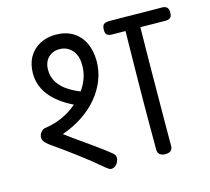

<svg xmlns="http://www.w3.org/2000/svg" viewBox="-111 -903 1146 1049"><g transform="rotate(-15 462.5 -378.5)"><path d="M394 15Q387 15 381 11.5Q375 8 365 0Q303 -53 235 -104Q167 -155 102 -200Q94 -206 85.5 -213.5Q77 -221 71.5 -230Q66 -239 66 -248Q66 -257 70 -267Q74 -277 83.5 -285.5Q93 -294 108 -295Q188 -308 250 -349.5Q312 -391 348.5 -448.5Q385 -506 386 -568Q387 -610 373.5 -636.5Q360 -663 338 -676.5Q316 -690 290 -690Q250 -691 224.5 -665.5Q199 -640 199 -596Q199 -556 219 -525Q239 -494 272.5 -472Q306 -450 343 -436L355 -399L299 -371Q261 -388 227.5 -410.5Q194 -433 168.5 -461Q143 -489 128.5 -523.5Q114 -558 114 -598Q114 -652 136.5 -691Q159 -730 198.5 -751Q238 -772 288 -772Q344 -772 384.5 -747.5Q425 -723 446.5 -678.5Q468 -634 468 -575Q468 -521 448.5 -470Q429 -419 392.5 -374.5Q356 -330 304 -295Q252 -260 186 -237Q210 -219 241 -197Q272 -175 305.5 -151.5Q339 -128 370 -105Q401 -82 424 -63Q431 -57 434.5 -51Q438 -45 438 -35Q438 -24 432 -12Q426 0 416 7.5Q406 15 394 15ZM699 14Q681 14 669 5Q657 -4 657 -24Q657 -86 657 -154.5Q657 -223 657.5 -294.5Q658 -366 659 -437Q660 -508 661 -577Q662 -646 663 -708Q663 -727 675.5 -740Q688 -753 705 -753Q723 -753 735 -740Q747 -727 747 -708Q746 -646 745 -577Q744 -508 743.5 -436.5Q743 -365 742.5 -293Q742 -221 741.5 -152Q741 -83 741 -21Q741 -3 730 5.5Q719 14 699 14ZM885 -690Q858 -690 827 -690.5Q796 -691 763.5 -691.5Q731 -692 699.5 -692Q668 -692 639.5 -692.5Q611 -693 588 -693Q571 -693 560 -700Q549 -707 550 -732Q551 -755 562 -761.5Q573 -768 590 -768Q626 -768 664 -767.5Q702 -767 740 -766.5Q778 -766 815.5 -765.5Q853 -765 887 -765Q904 -766 915 -757Q926 -748 925 -725Q925 -703 913.5 -696Q902 -689 885 -690Z"/></g></svg>

Font: Playpen Sans Deva
Style: Regular
Weight: 400
Designer: Pooja Saxena, Gunjan Panchal, Laura Meseguer, Veronika Burian, José Scaglione
Foundry: TypeTogether
Version: Version 2.000